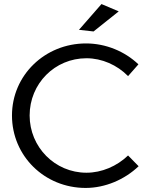

<svg xmlns="http://www.w3.org/2000/svg" viewBox="-20 -920 740 946"><path d="M480 -900 369 -773 441 -765 565 -864ZM611 -545 662 -603C595 -667 501 -706 404 -706C201 -706 39 -549 39 -351C39 -152 199 6 402 6C498 6 594 -35 663 -101L611 -154C556 -101 481 -69 406 -69C250 -69 126 -196 126 -351C126 -508 250 -633 406 -633C482 -633 557 -600 611 -545Z"/></svg>

Font: Juman Normal
Style: Regular
Weight: 300
Designer: Bandar Raffah (Arabic) Julieta Ulanovsky (Latin)
Foundry: Caramella
Version: Version 5.022;PS 005.022;hotconv 1.0.88;makeotf.lib2.5.64775